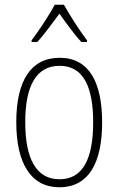

<svg xmlns="http://www.w3.org/2000/svg" viewBox="-20 -784 502 814"><path d="M251 -764H212C189 -720 142 -650 114 -613V-606H138C168 -638 204 -689 232 -726C260 -687 294 -639 325 -606H349V-613C326 -642 276 -718 251 -764ZM413 -265C413 -433 359 -539 233 -539C111 -539 49 -442 49 -266C49 -90 112 10 232 10C353 10 413 -89 413 -265ZM87 -266C87 -419 133 -505 233 -505C336 -505 375 -411 375 -266C375 -108 330 -24 232 -24C133 -24 87 -112 87 -266Z"/></svg>

Font: Noto Sans Condensed ExtraLight
Style: Regular
Weight: 200
Width: 3
Designer: Monotype Design Team
Foundry: Monotype Imaging Inc.
Version: Version 2.013